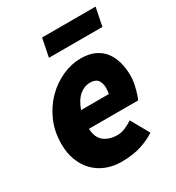

<svg xmlns="http://www.w3.org/2000/svg" viewBox="-169 -796 840 914"><g transform="rotate(-30 251.0 -339.0)"><path d="M26 -204Q26 -273 51 -329.5Q76 -386 116.5 -426.5Q157 -467 207.5 -489.5Q258 -512 308 -512Q354 -512 385.5 -497Q417 -482 436.5 -456Q456 -430 465 -395.5Q474 -361 474 -322Q474 -303 470.5 -284Q467 -265 462.5 -248.5Q458 -232 453.5 -219.5Q449 -207 446 -202H176Q178 -152 207 -130Q236 -108 280 -108Q301 -108 324 -118Q347 -128 364 -140L420 -40Q390 -19 343 -3.5Q296 12 234 12Q188 12 150 -3Q112 -18 84.5 -46Q57 -74 41.5 -114Q26 -154 26 -204ZM188 -298H340Q342 -304 343 -312.5Q344 -321 344 -330Q344 -356 332 -373Q320 -390 288 -390Q259 -390 232 -368Q205 -346 188 -298ZM180 -590 200 -690H494L474 -590Z"/></g></svg>

Font: mr_Source Sans Pro
Style: Italic
Weight: 900
Italic angle: -11°
Designer: Paul D. Hunt
Foundry: Adobe Systems Incorporated
Version: Version 1.076;July 10, 2024;FontCreator 11.5.0.2430 64-bit